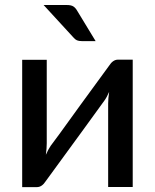

<svg xmlns="http://www.w3.org/2000/svg" viewBox="-20 -746 618 766"><path d="M127.5 0.5H68.5V-507.5H166.5V-174.5Q166.5 -154.5 163 -128.5Q172 -149 182 -164Q193.5 -178 300 -326L415 -483.5Q430.5 -508 450.5 -508H509.5V0H411.5V-333Q411.5 -353.5 415.5 -379.5Q406 -357.5 396 -344Q390 -335 311.5 -227.5L163 -24Q147.5 0.5 127.5 0.5ZM361.5 -582H306Q294.5 -582 287 -585.2Q279.5 -588.5 272.5 -597L154 -726H246.5Q264 -726 272.8 -720.2Q281.5 -714.5 288 -703Z"/></svg>

Font: Verano Sans Medium
Style: Regular
Weight: 500
Designer: Lukasz Dziedzic with Adam Twardoch and Botio Nikoltchev
Foundry: tyPoland Lukasz Dziedzic
Version: Version 3.001;December 28, 2019;FontCreator 12.0.0.2547 64-b